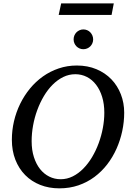

<svg xmlns="http://www.w3.org/2000/svg" viewBox="-20 -1062 750 1099"><path d="M577.1 -417Q577.1 -466.8 564.7 -507.3Q552.2 -547.9 530 -576.9Q507.8 -606 477.3 -621.6Q446.8 -637.2 411.1 -637.2Q374.5 -637.2 341.8 -621.1Q309.1 -605 281.2 -577.1Q253.4 -549.3 231.2 -512Q209 -474.6 193.4 -432.1Q177.7 -389.6 169.4 -344Q161.1 -298.3 161.1 -253.9Q161.1 -203.1 174.1 -162.8Q187 -122.6 209.2 -94.5Q231.4 -66.4 261.7 -51.3Q292 -36.1 327.1 -36.1Q363.8 -36.1 396.5 -52.5Q429.2 -68.8 457 -97.2Q484.9 -125.5 507.1 -162.8Q529.3 -200.2 544.9 -242.7Q560.5 -285.2 568.8 -329.8Q577.1 -374.5 577.1 -417ZM690.9 -417Q690.9 -364.3 679.7 -311.8Q668.5 -259.3 647 -210.9Q625.5 -162.6 593.8 -121.3Q562 -80.1 520.8 -49.3Q479.5 -18.6 429 -1.2Q378.4 16.1 319.8 16.1Q259.8 16.1 210 -3.7Q160.2 -23.4 124 -60.1Q87.9 -96.7 67.9 -147.9Q47.9 -199.2 47.9 -262.2Q47.9 -315.9 60.1 -368.2Q72.3 -420.4 95.5 -467.8Q118.7 -515.1 151.6 -555.2Q184.6 -595.2 225.8 -624.5Q267.1 -653.8 316.2 -670.4Q365.2 -687 419.9 -687Q481.9 -687 532.2 -665.8Q582.5 -644.5 617.7 -607.9Q652.8 -571.3 671.9 -522Q690.9 -472.7 690.9 -417ZM513.2 -836.4Q513.2 -824.7 508.8 -814.5Q504.4 -804.2 496.8 -796.6Q489.3 -789.1 479 -784.7Q468.8 -780.3 457 -780.3Q445.3 -780.3 435.3 -784.7Q425.3 -789.1 417.7 -796.6Q410.2 -804.2 405.8 -814.5Q401.4 -824.7 401.4 -836.4Q401.4 -848.1 405.5 -858.4Q409.7 -868.7 417.2 -876.5Q424.8 -884.3 435.1 -888.9Q445.3 -893.6 457 -893.6Q468.8 -893.6 479 -889.2Q489.3 -884.8 496.8 -877Q504.4 -869.1 508.8 -858.6Q513.2 -848.1 513.2 -836.4ZM618.7 -976.6H315.9L330.1 -1042.5H631.3Z"/></svg>

Font: Charis SIL Phon
Style: Italic
Weight: 400
Italic angle: -11°
Foundry: SIL International
Version: Version 5.000